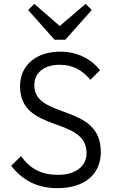

<svg xmlns="http://www.w3.org/2000/svg" viewBox="-20 -966 594 996"><path d="M278 10C416 10 503 -59 503 -178C503 -432 158 -345 158 -524C158 -590 210 -630 290 -630C357 -630 406 -603 449 -552L499 -602C452 -661 381 -698 292 -698C171 -698 84 -630 84 -519C84 -273 429 -365 429 -172C429 -101 369 -59 281 -59C196 -59 136 -90 89 -156L38 -106C96 -32 171 10 278 10ZM126 -914 263 -760H319L456 -914L424 -946L290 -831L158 -946Z"/></svg>

Font: MV Cash Light
Style: Regular
Weight: 300
Designer: Rodrigo Fuenzalida
Foundry: fragTYPE
Version: Version 1.100;Glyphs 3.1.2 (3151)